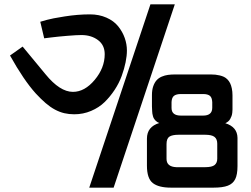

<svg xmlns="http://www.w3.org/2000/svg" viewBox="-20 -790 1155 882"><path d="M321 -265Q297 -265 275.5 -270Q254 -275 232.5 -286.5Q211 -298 189.5 -316.5Q168 -335 144 -361Q89 -422 26 -535L84 -576L189 -449Q255 -368 315 -368Q369 -368 415 -423Q461 -478 461 -541Q461 -583 430 -606Q399 -629 354 -629Q333 -629 290 -625.5Q247 -622 215 -618L183 -614L165 -690Q176 -693 196.5 -699Q217 -705 277 -714.5Q337 -724 393 -724Q435 -724 469 -709Q503 -694 523 -669Q543 -644 553 -615.5Q563 -587 563 -558Q563 -534 557 -504Q551 -474 539 -441Q527 -408 506.5 -377Q486 -346 460.5 -321Q435 -296 398.5 -280.5Q362 -265 321 -265ZM390 72 671 -770H783L502 72ZM913 -259Q955 -259 955 -295V-321Q954 -342 944 -350Q934 -358 913 -358H811Q790 -358 779.5 -350Q769 -342 768 -321V-294Q768 -259 811 -259ZM948 -448Q960 -448 969.5 -447Q979 -446 989.5 -443.5Q1000 -441 1008.5 -437Q1017 -433 1024.5 -425.5Q1032 -418 1037 -408Q1042 -398 1045 -383.5Q1048 -369 1048 -352V-301Q1048 -292 1048 -286.5Q1048 -281 1047 -272Q1046 -263 1043.5 -256.5Q1041 -250 1037.5 -243.5Q1034 -237 1028 -232Q1022 -227 1015 -224Q1070 -207 1071 -157V-30V-27Q1071 12 1060.5 33Q1050 54 1026.5 63Q1003 72 961 72H765Q709 72 682 51Q655 30 655 -29V-153Q655 -208 712 -225Q706 -227 701 -230.5Q696 -234 692.5 -238Q689 -242 686.5 -246.5Q684 -251 682.5 -257Q681 -263 680 -268Q679 -273 679 -279.5Q679 -286 678.5 -290.5Q678 -295 678 -301V-353Q678 -377 684 -394Q690 -411 699.5 -421.5Q709 -432 723 -438Q737 -444 752 -446Q767 -448 785 -448ZM745 -60Q745 -24 790 -22Q795 -22 801 -22H922Q954 -22 966 -32Q978 -42 978 -61V-130Q978 -151 965.5 -161Q953 -171 922 -171H801Q772 -171 758.5 -162.5Q745 -154 745 -128Z"/></svg>

Font: Mina
Style: Bold
Weight: 700
Version: Version 1.000